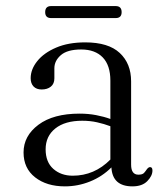

<svg xmlns="http://www.w3.org/2000/svg" viewBox="-20 -618 566 648"><path d="M59.5 -103.5Q59.5 -159.5 109.8 -197Q160 -234.5 248.5 -234.5Q278 -234.5 304.2 -229.5Q330.5 -224.5 352.5 -216.5V-346Q352.5 -397.5 326.8 -424.2Q301 -451 254 -451Q207.5 -451 185.5 -432Q163.5 -413 163.5 -387.5V-353.5Q163.5 -335.5 151.8 -325.8Q140 -316 120.5 -316Q103 -316 93.2 -326.2Q83.5 -336.5 83.5 -354Q83.5 -384 105.8 -411.8Q128 -439.5 169.2 -457.2Q210.5 -475 267.5 -475Q346 -475 384.2 -439.2Q422.5 -403.5 422.5 -343.5V-62.5Q422.5 -28.5 447 -28.5Q461 -28.5 466.2 -34.5Q471.5 -40.5 475.5 -46.5Q481 -54 486.5 -54Q494.5 -54 494.5 -42.5Q494.5 -24.5 477.2 -6.8Q460 11 427 11Q359.5 11 356 -53Q325 -22 284 -5.5Q243 11 199 11Q137.5 11 98.5 -19.5Q59.5 -50 59.5 -103.5ZM134 -114Q134 -71 160 -48Q186 -25 225.5 -25Q298.5 -25 352.5 -79.5V-192Q331 -200 307.8 -205.2Q284.5 -210.5 257.5 -210.5Q199.5 -210.5 166.8 -184.5Q134 -158.5 134 -114ZM132.5 -577Q132.5 -597.5 152.5 -597.5H370.5Q390.5 -597.5 390.5 -577Q390.5 -557 370.5 -557H152.5Q132.5 -557 132.5 -577Z"/></svg>

Font: Fraunces 9pt S000 Light
Style: Regular
Weight: 300
Version: Version 1.000; ttfautohint (v1.8.3)